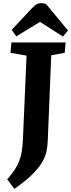

<svg xmlns="http://www.w3.org/2000/svg" viewBox="-20 -973 455 1229"><path d="M150 -617 47 -635 53 -701H400L394 -635L308 -619L286 -79Q285 -38 277 -2Q269 34 247 70Q225 106 183.5 146.5Q142 187 72 236L26 175Q56 141 74.5 112.5Q93 84 104 55Q115 26 120 -8.5Q125 -43 127 -86ZM415 -778 383 -739 236 -833 84 -740 55 -782 186 -922Q201 -938 214 -945.5Q227 -953 241 -953Q250 -953 259 -951.5Q268 -950 276 -946Z"/></svg>

Font: Literata
Style: Bold Italic
Weight: 700
Italic angle: -2°
Designer: Latin by Veronika Burian and Jose Scaglione. Greek by Irene Vlachou. Cyrillic by Vera Evstafieva
Foundry: TypeTogether
Version: Version 3.103;gftools[0.9.29]